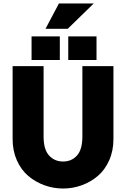

<svg xmlns="http://www.w3.org/2000/svg" viewBox="-20 -1087 731 1114"><path d="M53.2 -279.8V-703.1H232.9V-294.9Q232.9 -219.7 264.6 -184.8Q296.4 -149.9 346.2 -149.9Q395.5 -149.9 426.8 -184.8Q458 -219.7 458 -294.9V-703.1H638.2V-279.8Q638.2 -211.9 613.3 -156.2Q588.4 -100.6 547.1 -65.7Q505.9 -30.8 454.1 -12Q402.3 6.8 346.2 6.8Q290 6.8 238 -12Q186 -30.8 144.5 -65.7Q103 -100.6 78.1 -156.2Q53.2 -211.9 53.2 -279.8ZM327.1 -738.8H163.1V-876H327.1ZM540 -738.8H376V-876H540ZM321.8 -1066.9H523.9L373 -919.9H244.1Z"/></svg>

Font: LT Superior Black
Style: Regular
Weight: 900
Designer: Daniel Lyons
Foundry: LyonsType
Version: Version 2.005